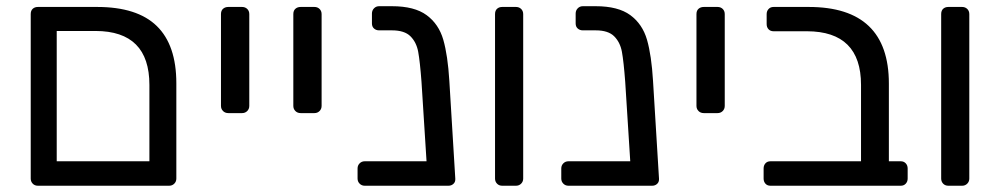

<svg xmlns="http://www.w3.org/2000/svg" viewBox="-20 -593 3191 613"><path d="M78.1 -22.9V-547.9Q78.1 -559.1 84.5 -564.9Q90.8 -570.8 101.1 -570.8H290Q418 -570.8 480.5 -510Q543 -449.2 543 -327.1V-22.9Q543 -13.2 536.4 -6.6Q529.8 0 520 0H101.1Q90.8 0 84.5 -6.6Q78.1 -13.2 78.1 -22.9ZM161.1 -78.1H457V-321.8Q457 -493.7 285.2 -494.1H161.1Z M685.5 -254.9V-547.9Q685.5 -559.1 692.1 -564.9Q698.7 -570.8 709 -570.8H752.9Q762.7 -570.8 769.3 -564.5Q775.9 -558.1 775.9 -547.9V-254.9Q775.9 -245.1 769.3 -238.5Q762.7 -231.9 752.9 -231.9H709Q698.7 -231.9 692.1 -238.5Q685.5 -245.1 685.5 -254.9Z M916.5 -254.9V-547.9Q916.5 -559.1 923.1 -564.9Q929.7 -570.8 939.9 -570.8H983.9Q993.7 -570.8 1000.2 -564.5Q1006.8 -558.1 1006.8 -547.9V-254.9Q1006.8 -245.1 1000.2 -238.5Q993.7 -231.9 983.9 -231.9H939.9Q929.7 -231.9 923.1 -238.5Q916.5 -245.1 916.5 -254.9Z M1121.6 -22.9V-55.2Q1121.6 -64.9 1128.2 -71.5Q1134.8 -78.1 1144.5 -78.1H1341.8L1325.7 -332Q1320.8 -397 1315.2 -427.5Q1309.6 -458 1290.5 -477.1Q1271.5 -496.1 1231.4 -496.1H1190.4Q1180.7 -496.1 1174.1 -502Q1167.5 -507.8 1167.5 -518.1V-549.8Q1167.5 -559.6 1174.1 -566.4Q1180.7 -573.2 1190.4 -573.2H1231.4Q1303.2 -573.2 1342 -544.7Q1380.9 -516.1 1395.3 -466.1Q1409.7 -416 1414.6 -335L1433.6 -22.9V-20Q1433.6 -11.2 1427.2 -5.6Q1420.9 0 1411.6 0H1144.5Q1134.8 0 1128.2 -6.6Q1121.6 -13.2 1121.6 -22.9Z M1560.5 -22.9V-547.9Q1560.5 -559.1 1566.9 -564.9Q1573.2 -570.8 1583.5 -570.8H1627.4Q1637.2 -570.8 1643.8 -564.5Q1650.4 -558.1 1650.4 -547.9V-22.9Q1650.4 -13.2 1643.8 -6.6Q1637.2 0 1627.4 0H1583.5Q1573.2 0 1566.9 -6.6Q1560.5 -13.2 1560.5 -22.9Z M1772 -22.9V-55.2Q1772 -64.9 1778.6 -71.5Q1785.2 -78.1 1794.9 -78.1H1992.2L1976.1 -332Q1971.2 -397 1965.6 -427.5Q1960 -458 1940.9 -477.1Q1921.9 -496.1 1881.8 -496.1H1840.8Q1831.1 -496.1 1824.5 -502Q1817.9 -507.8 1817.9 -518.1V-549.8Q1817.9 -559.6 1824.5 -566.4Q1831.1 -573.2 1840.8 -573.2H1881.8Q1953.6 -573.2 1992.4 -544.7Q2031.2 -516.1 2045.7 -466.1Q2060.1 -416 2064.9 -335L2084 -22.9V-20Q2084 -11.2 2077.6 -5.6Q2071.3 0 2062 0H1794.9Q1785.2 0 1778.6 -6.6Q1772 -13.2 1772 -22.9Z M2203.6 -254.9V-547.9Q2203.6 -559.1 2210.2 -564.9Q2216.8 -570.8 2227.1 -570.8H2271Q2280.8 -570.8 2287.4 -564.5Q2293.9 -558.1 2293.9 -547.9V-254.9Q2293.9 -245.1 2287.4 -238.5Q2280.8 -231.9 2271 -231.9H2227.1Q2216.8 -231.9 2210.2 -238.5Q2203.6 -245.1 2203.6 -254.9Z M2418 -22.9V-55.2Q2418 -64.9 2423.8 -71.5Q2429.7 -78.1 2439.9 -78.1H2729V-321.8Q2729 -492.7 2556.6 -493.2H2449.7Q2439.9 -493.2 2433.8 -499.5Q2427.7 -505.9 2427.7 -516.1V-547.9Q2427.7 -557.6 2433.8 -564.2Q2439.9 -570.8 2449.7 -570.8H2562Q2817.9 -570.8 2817.9 -326.2V-78.1H2856Q2865.7 -78.1 2871.8 -71.5Q2877.9 -64.9 2877.9 -55.2V-22.9Q2877.9 -13.2 2871.8 -6.6Q2865.7 0 2856 0H2439.9Q2429.7 0 2423.8 -6.6Q2418 -13.2 2418 -22.9Z M2984.9 -22.9V-547.9Q2984.9 -559.1 2991.2 -564.9Q2997.6 -570.8 3007.8 -570.8H3051.8Q3061.5 -570.8 3068.1 -564.5Q3074.7 -558.1 3074.7 -547.9V-22.9Q3074.7 -13.2 3068.1 -6.6Q3061.5 0 3051.8 0H3007.8Q2997.6 0 2991.2 -6.6Q2984.9 -13.2 2984.9 -22.9Z"/></svg>

Font: Rubik AZ
Style: Regular
Weight: 400
Designer: Hubert and Fischer
Foundry: Hubert & Fischer
Version: Version 2.000